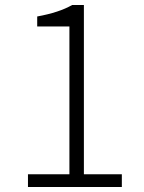

<svg xmlns="http://www.w3.org/2000/svg" viewBox="-20 -749 575 769"><path d="M92 -51H258V-643H129V-683Q217 -699 269 -729H316V-51H468V0H92Z"/></svg>

Font: Merged Yaku Han JP Light
Style: Regular
Weight: 300
Designer: Ryoko NISHIZUKA 西塚涼子 (kana, bopomofo & ideographs); Paul D. Hunt (Latin, Greek & Cyrillic); Sandoll Communications 산돌커뮤니
Foundry: Adobe
Version: Version 2.004